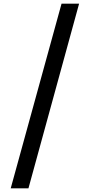

<svg xmlns="http://www.w3.org/2000/svg" viewBox="-20 -853 487 1039"><path d="M408 -833 134 166H38L313 -833Z"/></svg>

Font: Noto Sans Oriya Medium
Style: Regular
Weight: 500
Version: Version 2.003